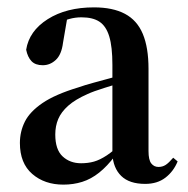

<svg xmlns="http://www.w3.org/2000/svg" viewBox="-20 -488 509 521"><path d="M152 13Q101 13 67.5 -16Q34 -45 34 -100Q34 -131 47.5 -158Q61 -185 95.5 -208.5Q130 -232 193 -251Q210 -257 232 -263Q254 -269 281.5 -276.5Q309 -284 339 -291V-273Q294 -259 263.5 -249.5Q233 -240 218 -233Q184 -218 165 -201Q146 -184 138 -165Q130 -146 130 -123Q130 -82 150 -63.5Q170 -45 200 -45Q219 -45 235 -49.5Q251 -54 270 -66.5Q289 -79 314 -104L322 -65H292Q271 -37 249 -19.5Q227 -2 203 5.5Q179 13 152 13ZM374 11Q331 11 309 -10.5Q287 -32 285 -70V-73V-312Q285 -361 276.5 -389Q268 -417 250 -429Q232 -441 201 -441Q184 -441 168 -436.5Q152 -432 135 -426L164 -448L151 -372Q147 -340 131.5 -325.5Q116 -311 96 -311Q76 -311 65.5 -322Q55 -333 51 -353Q59 -404 109.5 -436Q160 -468 235 -468Q286 -468 319 -450.5Q352 -433 367.5 -396Q383 -359 383 -301V-78Q383 -54 390.5 -44.5Q398 -35 410 -35Q421 -35 429.5 -40.5Q438 -46 450 -60L462 -50Q451 -23 429 -6Q407 11 374 11Z"/></svg>

Font: Source Serif 4 60pt SemiBold
Style: Regular
Weight: 600
Version: Version 4.004;hotconv 1.0.116;makeotfexe 2.5.65601